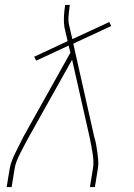

<svg xmlns="http://www.w3.org/2000/svg" viewBox="-20 -755 540 775"><path d="M7 0 19 -74Q22 -91 28.5 -107.5Q35 -124 43 -140Q51 -156 59 -172Q67 -188 75 -204L264 -542L257 -571L126 -510L118 -526L253 -589L240 -645Q237 -665 238 -686Q239 -707 242 -728L243 -735H262L261 -728Q258 -708 256.5 -688Q255 -668 260 -649L272 -597L421 -666L429 -650L276 -579L280 -560L360 -204Q365 -188 368 -172Q371 -156 373 -140Q375 -124 376.5 -107.5Q378 -91 375 -74L363 0H343L355 -74Q358 -90 357 -106Q356 -122 353.5 -138Q351 -154 348 -169.5Q345 -185 342 -200L271 -514L93 -196Q85 -181 77 -166Q69 -151 61.5 -136Q54 -121 47.5 -105Q41 -89 39 -74L27 0Z"/></svg>

Font: Iosevka Curly Thin
Style: Italic
Weight: 100
Italic angle: -9°
Monospace: yes
Designer: Belleve Invis
Foundry: Belleve Invis
Version: Version 22.1.2; ttfautohint (v1.8.4)